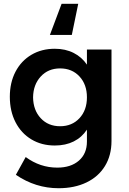

<svg xmlns="http://www.w3.org/2000/svg" viewBox="-20 -797 682 1016"><path d="M570 -535V-51Q570 25 535.5 81.5Q501 138 437.5 168.5Q374 199 290 199Q168 199 64 128L116 34Q192 90 283 90Q355 90 397.5 53Q440 16 440 -48V-111Q413 -70 370 -48.5Q327 -27 270 -27Q200 -27 146 -59.5Q92 -92 62 -150.5Q32 -209 32 -285Q32 -360 62 -417.5Q92 -475 146 -507Q200 -539 270 -539Q326 -539 369.5 -517Q413 -495 440 -455V-535ZM440 -282Q440 -350 400.5 -392.5Q361 -435 298 -435Q235 -435 195.5 -392Q156 -349 155 -282Q156 -214 195.5 -171.5Q235 -129 298 -129Q361 -129 400.5 -171.5Q440 -214 440 -282ZM360 -612H244L306 -777H394Z"/></svg>

Font: Montserrat Medium
Style: Regular
Weight: 500
Designer: Julieta Ulanovsky
Foundry: Julieta Ulanovsky
Version: Version 6.001